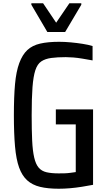

<svg xmlns="http://www.w3.org/2000/svg" viewBox="-20 -1053 661 1176"><path d="M340 103Q273 103 225.5 91.5Q178 80 146.5 51.5Q115 23 97 -27Q79 -77 72 -156Q65 -235 65 -347Q65 -460 72 -537.5Q79 -615 98 -666.5Q117 -718 147.5 -746.5Q178 -775 226 -786Q274 -797 342 -797Q376 -797 413.5 -793.5Q451 -790 486 -784.5Q521 -779 547 -771V-683Q514 -689 484 -694Q454 -699 428.5 -701Q403 -703 383 -703Q331 -703 294 -698Q257 -693 233 -677Q209 -661 196.5 -623Q184 -585 179 -518.5Q174 -452 174 -347Q174 -255 177 -192Q180 -129 189.5 -88Q199 -47 217 -26Q235 -5 265 2Q295 9 339 9Q358 9 376 8.5Q394 8 411.5 5.5Q429 3 444 1V-291H322V-383H550V79Q519 85 481.5 91Q444 97 408 100Q372 103 340 103ZM270 -857 172 -1024V-1033H244L324 -914L405 -1033H478V-1024L379 -857Z"/></svg>

Font: Farlight84_Sys_V01
Style: Regular
Weight: 400
Designer: Ryoko NISHIZUKA  (kana, bopomofo & ideographs); Paul D. Hunt (Latin, Greek & Cyrillic); Sandoll Communications , Soo-you
Foundry: Adobe
Version: Version 2.004;October 29, 2024;FontCreator 14.0.0.2814 64-bi